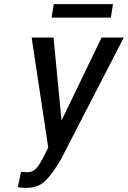

<svg xmlns="http://www.w3.org/2000/svg" viewBox="-20 -891 614 921"><path d="M192.9 -146 211.4 -183.1 131.8 -710.9H236.8L274.9 -315.4H276.4L467.3 -710.9H573.7L271 -124Q231.9 -57.6 197.3 -23.4Q162.6 10.7 104 10.3Q80.1 10.3 65.4 5.9L81.1 -67.4Q85.9 -64.9 112.3 -64.9Q138.7 -64.9 156.2 -85.9Q173.8 -106.9 192.9 -146ZM511.7 -806.6H227.5L237.8 -871.1H522Z"/></svg>

Font: RobotoCondensed-Italic
Style: Italic
Weight: 400
Designer: Google
Version: Version 1.200311; 2013